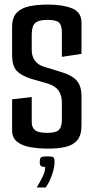

<svg xmlns="http://www.w3.org/2000/svg" viewBox="-20 -645 411 841"><path d="M192 6Q148 6 112 -0.5Q76 -7 54.5 -24.5Q33 -42 33 -74V-210L119 -220V-109Q119 -87 133.5 -75Q148 -63 187 -63Q226 -63 238.5 -76.5Q251 -90 251 -119V-196Q251 -227 236.5 -248Q222 -269 189 -279L116 -300Q72 -314 52.5 -335.5Q33 -357 33 -404V-526Q33 -569 54 -590Q75 -611 110.5 -618Q146 -625 191 -625Q254 -625 295.5 -608.5Q337 -592 337 -545V-409L251 -396V-504Q251 -535 238 -546.5Q225 -558 187 -558Q150 -558 134.5 -544.5Q119 -531 119 -493V-425Q119 -399 132.5 -380Q146 -361 172 -353L250 -329Q296 -315 316.5 -291.5Q337 -268 337 -222V-96Q337 -53 318.5 -31Q300 -9 267 -1.5Q234 6 192 6ZM141 176Q157 149 167.5 127.5Q178 106 178 86Q161 86 157.5 80.5Q154 75 154 65Q154 51 158.5 45.5Q163 40 188 40Q211 40 215 45Q219 50 219 64Q219 91 206.5 124.5Q194 158 180 176Z"/></svg>

Font: Smooch Sans SemiBold
Style: Bold
Weight: 600
Designer: Robert E. Leuschke
Foundry: Robert E. Leuschke
Version: Version 1.010; ttfautohint (v1.8.3)